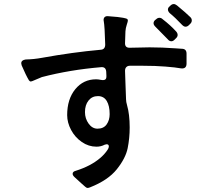

<svg xmlns="http://www.w3.org/2000/svg" viewBox="-20 -877 1040 949"><path d="M839 -857Q846 -857 855 -850Q901 -812 920 -793Q928 -786 928 -776Q928 -767 921 -760Q918 -756 914 -753Q906 -745 897 -745Q889 -745 880 -754Q846 -790 819 -812Q810 -821 810 -830Q810 -839 819 -846L822 -849Q830 -857 839 -857ZM849 -638Q873 -636 878 -636Q902 -636 902 -612V-561Q901 -536 875 -539Q849 -544 797 -548Q748 -552 685 -552H622Q611 -552 604.5 -545.5Q598 -539 598 -527L600 -468L603 -386Q603 -374 608 -357Q621 -312 621 -247Q621 -194 611 -144.5Q601 -95 557.5 -40.5Q514 14 425 49Q418 52 412 52Q408 52 400.5 45.5Q393 39 383 30L349 -1Q339 -10 339 -18Q339 -29 355 -33Q428 -56 474 -95Q496 -113 512 -137Q518 -146 518 -153Q518 -164 507 -164L498 -162Q479 -152 457 -152Q418 -152 384.5 -175Q351 -198 331.5 -234.5Q312 -271 312 -308Q312 -387 352 -436Q392 -485 455 -485Q466 -485 480 -482Q483 -481 489 -481Q507 -481 506 -501L505 -523Q503 -547 480 -545Q325 -532 187 -496Q177 -492 156 -483Q136 -474 132 -474Q128 -474 123 -480Q108 -505 87 -554Q85 -562 85 -564Q85 -580 107 -583Q148 -584 186 -591Q341 -619 477 -631Q500 -632 500 -657L497 -731Q495 -762 493 -771L492 -778Q492 -788 498 -793Q504 -798 514 -797Q571 -793 589 -789Q606 -786 610 -782Q612 -778 612 -775Q612 -771 606.5 -754.5Q601 -738 600 -722Q598 -682 598 -663Q598 -641 620 -641L671 -642Q687 -643 719 -643Q781 -643 849 -638ZM827 -673Q817 -673 809 -683Q799 -694 748 -745Q739 -754 739 -762Q739 -772 748 -779L752 -782Q759 -789 768 -789Q777 -789 784 -782Q823 -752 851 -721Q858 -713 858 -704Q858 -695 849 -687L843 -681Q835 -673 827 -673ZM522 -313Q522 -354 507.5 -378Q493 -402 464 -402Q435 -402 417.5 -380Q400 -358 400 -323Q400 -291 418 -266Q436 -241 462 -241Q492 -241 507 -262Q522 -283 522 -313Z"/></svg>

Font: Shippori Gochic B2 Bold
Style: Regular
Weight: 700
Designer: FONTDASU
Foundry: FONTDASU / Google Inc. / but / Adobe
Version: Version 1.130